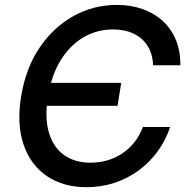

<svg xmlns="http://www.w3.org/2000/svg" viewBox="-20 -758 771 788"><path d="M335.4 10.3Q239.7 10.3 172.6 -35.2Q105.5 -80.6 76.7 -164.6Q47.9 -248.5 66.9 -363.3Q85.9 -479 142.6 -562.7Q199.2 -646.5 281.5 -692.1Q363.8 -737.8 459.5 -737.8Q517.1 -737.8 564.9 -720.9Q612.8 -704.1 647.7 -672.1Q682.6 -640.1 701.7 -594.5Q720.7 -548.8 720.2 -490.2H608.4Q606.9 -526.9 594.2 -554.2Q581.5 -581.5 559.6 -600.1Q537.6 -618.7 508.1 -627.9Q478.5 -637.2 443.4 -637.2Q378.9 -637.2 323.7 -605.5Q268.6 -573.7 230.2 -512.7Q191.9 -451.7 177.2 -363.8Q162.6 -276.4 180.4 -215.1Q198.2 -153.8 242.4 -122.1Q286.6 -90.3 351.1 -90.3Q386.7 -90.3 419.7 -99.6Q452.6 -108.9 481 -127.7Q509.3 -146.5 531.2 -173.8Q553.2 -201.2 566.4 -236.8H678.2Q660.2 -182.1 627.2 -137Q594.2 -91.8 549.1 -58.6Q503.9 -25.4 449.7 -7.6Q395.5 10.3 335.4 10.3ZM140.6 -323.7 156.2 -418H477.5L462.4 -323.7Z"/></svg>

Font: Inter 18pt Medium
Style: Italic
Weight: 500
Italic angle: -9.3988°
Designer: Rasmus Andersson
Foundry: rsms
Version: Version 4.001;git-66647c0bb